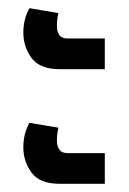

<svg xmlns="http://www.w3.org/2000/svg" viewBox="-20 -509 316 469"><path d="M126 -340Q77 -340 57 -367.5Q37 -395 37 -429Q37 -463 52 -489L123 -477Q119 -465 119 -445Q119 -432 125 -423.5Q131 -415 145 -415H236V-340ZM126 -60Q77 -60 57 -87.5Q37 -115 37 -149Q37 -183 52 -209L123 -197Q119 -185 119 -165Q119 -152 125 -143.5Q131 -135 145 -135H236V-60Z"/></svg>

Font: Noto Sans Thai ExtCond Med
Style: Regular
Weight: 500
Width: 2
Designer: Monotype Design Team
Foundry: Monotype Imaging Inc.
Version: Version 2.002; ttfautohint (v1.8.4.7-5d5b)